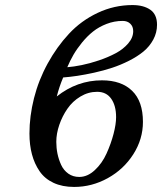

<svg xmlns="http://www.w3.org/2000/svg" viewBox="-20 -718 634 751"><path d="M200.2 -163.1Q200.2 -139.6 204.8 -116.9Q209.5 -94.2 219.2 -73Q229 -51.8 247.3 -38.8Q265.6 -25.9 290 -25.9Q322.3 -25.9 350.8 -52.5Q379.4 -79.1 396.7 -117.4Q414.1 -155.8 424.1 -194.1Q434.1 -232.4 434.1 -259.8Q434.1 -304.7 415 -331.8Q396 -358.9 359.9 -358.9Q325.2 -358.9 294.4 -340.3Q263.7 -321.8 243.7 -292.7Q223.6 -263.7 211.9 -229.5Q200.2 -195.3 200.2 -163.1ZM243.2 -455.1Q268.1 -457 299.6 -463.4Q331.1 -469.7 367.2 -481.9Q403.3 -494.1 432.6 -509.8Q461.9 -525.4 481.4 -548.1Q501 -570.8 501 -596.2Q501 -614.3 489.7 -625.2Q478.5 -636.2 460 -636.2Q427.2 -636.2 397 -624.5Q366.7 -612.8 344 -594.7Q321.3 -576.7 301 -551.8Q280.8 -526.9 267.3 -503.7Q253.9 -480.5 243.2 -455.1ZM95.2 -195.8Q95.2 -263.2 113 -334Q130.9 -404.8 166.5 -469.7Q202.1 -534.7 249.8 -585.9Q297.4 -637.2 362.1 -667.7Q426.8 -698.2 498 -698.2Q541.5 -698.2 567.9 -679.9Q594.2 -661.6 594.2 -621.1Q594.2 -590.3 579.6 -563.2Q564.9 -536.1 541.3 -516.6Q517.6 -497.1 484.9 -480.5Q452.1 -463.9 418.7 -452.9Q385.3 -441.9 348.6 -433.8Q312 -425.8 282.7 -421.4Q253.4 -417 227.1 -415Q211.9 -379.4 202.1 -340.8Q281.7 -403.8 378.9 -403.8Q454.6 -403.8 496.8 -362.8Q539.1 -321.8 539.1 -241.2Q539.1 -173.8 501.5 -114.7Q463.9 -55.7 401.6 -21.2Q339.4 13.2 270 13.2Q223.6 13.2 189.2 -2.9Q154.8 -19 134.8 -48.3Q114.7 -77.6 105 -114.3Q95.2 -150.9 95.2 -195.8Z"/></svg>

Font: Common Serif SemiBold
Style: Italic
Weight: 600
Italic angle: -12°
Designer: Philipp H. Poll, Khaled Hosny
Foundry: Stefan Peev, Context Ltd.
Version: Version 1.026